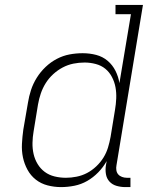

<svg xmlns="http://www.w3.org/2000/svg" viewBox="-20 -755 640 783"><path d="M229 8Q201 8 174 1Q147 -6 126 -22.5Q105 -39 92 -63Q79 -87 73.5 -113.5Q68 -140 69.5 -168.5Q71 -197 75 -226L94 -336Q98 -362 106.5 -388Q115 -414 130 -438Q145 -462 166 -482Q187 -502 212 -515Q237 -528 263.5 -533Q290 -538 317 -538Q346 -538 372.5 -531Q399 -524 419 -507Q439 -490 451 -466Q463 -442 467 -416L514 -697H451V-735H563L455 -81Q453 -71 454.5 -61Q456 -51 462 -44Q468 -37 477.5 -33.5Q487 -30 497 -30H512V8H491Q473 8 455.5 3Q438 -2 426.5 -14.5Q415 -27 412 -45Q409 -63 412 -81L415 -98Q401 -73 380.5 -52Q360 -31 335.5 -17Q311 -3 283.5 2.5Q256 8 229 8Q229 8 229 8Q229 8 229 8ZM249 -30Q270 -30 292.5 -34.5Q315 -39 335 -49.5Q355 -60 372.5 -76.5Q390 -93 402 -112.5Q414 -132 420.5 -153.5Q427 -175 431 -197L449 -307Q453 -330 454 -353.5Q455 -377 451 -399Q447 -421 436.5 -441Q426 -461 409.5 -474.5Q393 -488 370.5 -494Q348 -500 325 -500Q302 -500 279.5 -495.5Q257 -491 236 -480Q215 -469 197 -452.5Q179 -436 166.5 -416Q154 -396 146.5 -374Q139 -352 135 -329L117 -219Q113 -196 112.5 -172.5Q112 -149 117 -127Q122 -105 133.5 -86Q145 -67 162.5 -54Q180 -41 202.5 -35.5Q225 -30 249 -30Z"/></svg>

Font: Iosevka Curly Slab XLtEx
Style: Italic
Weight: 200
Width: 7
Italic angle: -9°
Monospace: yes
Designer: Belleve Invis
Foundry: Belleve Invis
Version: Version 11.1.0; ttfautohint (v1.8.3)